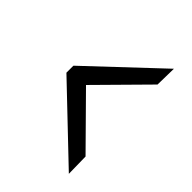

<svg xmlns="http://www.w3.org/2000/svg" viewBox="-201 -726 894 894"><g transform="rotate(45 246.5 -279.0)"><path d="M411 -45 413 67 72 -258V-304L413 -625L411 -519L177 -282Z"/></g></svg>

Font: GFS Neohellenic Rg
Style: Bold
Weight: 700
Designer: Designed by Takis Katsoulidis and George D. Matthiopoulos.
Foundry: Designed by Takis Katsoulidis and George D. Matthiopoulos.
Version: Version 1.0